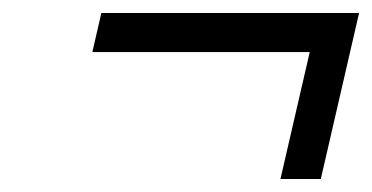

<svg xmlns="http://www.w3.org/2000/svg" viewBox="-20 -426 572 295"><path d="M410.9 -151H472.9L531.7 -406H135.7L121.9 -346H455.9Z"/></svg>

Font: Cabin Condensed
Style: Regular
Weight: 400
Italic angle: -13°
Designer: Pablo Impallari
Foundry: Pablo Impallari. www.impallari.com Igino Marini. www.ikern.com
Version: Version 1.006